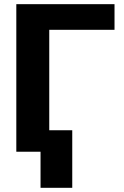

<svg xmlns="http://www.w3.org/2000/svg" viewBox="-20 -731 598 925"><path d="M531.7 -710.9V-587.4H217.3V0H58.6V-710.9ZM328.1 -103.5V173.8H175.3V-103.5Z"/></svg>

Font: Roboto ExtraBold
Style: Regular
Weight: 800
Designer: Christian Robertson
Foundry: Google
Version: Version 3.009; 2024